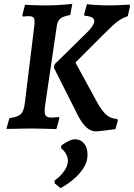

<svg xmlns="http://www.w3.org/2000/svg" viewBox="-20 -668 696 998"><path d="M158 -531Q162 -563 156.5 -573.5Q151 -584 129 -584Q121 -584 110 -583Q99 -582 99 -582L96 -589L110 -643Q110 -643 124.5 -642.5Q139 -642 159.5 -641Q180 -640 200.5 -640Q221 -640 232 -640Q247 -640 268 -641Q289 -642 309 -643.5Q329 -645 342.5 -646.5Q356 -648 356 -648L345 -590Q307 -583 293 -571Q279 -559 275 -531L215 -124Q209 -84 215.5 -70.5Q222 -57 245 -57Q260 -57 272.5 -58.5Q285 -60 285 -60L289 -54L273 3Q273 3 258.5 2.5Q244 2 222 1.5Q200 1 178 0.5Q156 0 140 0Q121 0 98.5 0.5Q76 1 57 1.5Q38 2 25.5 2Q13 2 13 2L29 -54Q73 -60 88.5 -75Q104 -90 109 -132ZM264 -334 435 -502Q453 -520 461.5 -534Q470 -548 470 -558Q470 -571 458 -577.5Q446 -584 420 -586L417 -592L432 -646Q432 -646 444 -645Q456 -644 474.5 -642.5Q493 -641 513 -640.5Q533 -640 547 -640Q561 -640 579 -640.5Q597 -641 614 -642Q631 -643 642 -643.5Q653 -644 653 -644L656 -635L644 -584Q623 -577 605 -566Q587 -555 566 -535.5Q545 -516 515 -486L372 -343L485 -136Q510 -91 533 -71Q556 -51 588 -50L593 -43L580 3Q580 3 567 5Q554 7 536 9Q518 11 502 13Q486 15 480 15Q452 15 428.5 -6.5Q405 -28 384 -70L260 -316ZM299 88Q315 76 334.5 66Q354 56 371 56Q399 56 417 78Q435 100 435 137Q435 173 414.5 205Q394 237 362.5 263.5Q331 290 295 310L264 285V270Q293 250 313 222Q333 194 333 169Q333 149 322.5 131Q312 113 297 102Z"/></svg>

Font: Alegreya SemiBold
Style: Italic
Weight: 600
Italic angle: -7°
Designer: Juan Pablo del Peral
Foundry: Huerta Tipografica
Version: Version 2.009